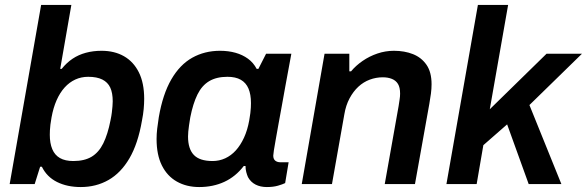

<svg xmlns="http://www.w3.org/2000/svg" viewBox="-20 -743 2369 775"><path d="M306 12Q251 12 210 -8.5Q169 -29 149 -70H142L120 0H19L146 -723H268L223 -465H229Q249 -490 273 -506Q297 -522 326.5 -530Q356 -538 390 -538Q442 -538 480.5 -516Q519 -494 540.5 -451Q562 -408 562 -344Q562 -325 560 -303Q558 -281 553 -256Q537 -163 502.5 -104Q468 -45 418 -16.5Q368 12 306 12ZM276 -93Q321 -93 350 -110.5Q379 -128 397 -164.5Q415 -201 426 -257Q430 -276 431.5 -289.5Q433 -303 434 -314Q435 -325 435 -334Q435 -368 425 -389.5Q415 -411 393 -422Q371 -433 336 -433Q308 -433 284 -422Q260 -411 241 -390Q222 -369 208.5 -338.5Q195 -308 188 -269Q185 -253 183.5 -240Q182 -227 181.5 -217.5Q181 -208 181 -199Q181 -165 191 -141Q201 -117 222 -105Q243 -93 276 -93Z M784 12Q733 12 694 -10Q655 -32 633.5 -75Q612 -118 612 -182Q612 -202 614.5 -223.5Q617 -245 621 -270Q637 -363 671.5 -422.5Q706 -482 756 -510Q806 -538 868 -538Q902 -538 930.5 -530Q959 -522 981 -506Q1003 -490 1016 -465H1023L1054 -526H1156L1132 -396Q1125 -355 1117.5 -315.5Q1110 -276 1104 -241.5Q1098 -207 1093 -180Q1088 -153 1085.5 -136Q1083 -119 1083 -115Q1083 -101 1091 -94.5Q1099 -88 1112 -88H1145L1131 -4Q1121 1 1102 6.5Q1083 12 1057 12Q1031 12 1011.5 2Q992 -8 981 -28Q977 -37 974 -48.5Q971 -60 971 -73H964Q931 -30 885.5 -9Q840 12 784 12ZM838 -93Q865 -93 889 -104Q913 -115 932 -136Q951 -157 965 -187.5Q979 -218 986 -257Q989 -274 990.5 -286.5Q992 -299 992.5 -309Q993 -319 993 -327Q993 -362 983 -385.5Q973 -409 952 -421Q931 -433 898 -433Q854 -433 824.5 -415.5Q795 -398 777 -361.5Q759 -325 748 -269Q745 -251 743 -237Q741 -223 740 -212Q739 -201 739 -192Q739 -142 762.5 -117.5Q786 -93 838 -93Z M1198 0 1290 -526H1390V-455H1397Q1416 -478 1443.5 -497Q1471 -516 1503.5 -527Q1536 -538 1570 -538Q1613 -538 1647 -524.5Q1681 -511 1701.5 -481.5Q1722 -452 1722 -403Q1722 -385 1719.5 -365.5Q1717 -346 1713 -324L1655 0H1533L1589 -315Q1591 -329 1593 -341.5Q1595 -354 1595 -365Q1595 -390 1586.5 -404Q1578 -418 1562 -424.5Q1546 -431 1525 -431Q1498 -431 1472.5 -421.5Q1447 -412 1426.5 -393Q1406 -374 1391 -346Q1376 -318 1370 -282L1320 0Z M1782 0 1909 -723H2031L1957 -302L2186 -526H2329L2117 -319L2246 0H2114L2027 -241L1931 -157L1904 0Z"/></svg>

Font: Archivo SemiBold SemiBold
Style: Italic
Weight: 600
Italic angle: -10°
Version: Version 2.001